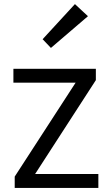

<svg xmlns="http://www.w3.org/2000/svg" viewBox="-20 -917 540 937"><path d="M51.8 -55.2 349.1 -513.7H45.4V-581.1H447.8V-525.9L151.4 -67.9H460V0H51.8ZM188 -725.6 345.7 -897 409.2 -837.9 228.5 -683.1Z"/></svg>

Font: Armata
Style: Regular
Weight: 400
Designer: Viktoriya Grabowska
Foundry: Viktoriya Grabowska
Version: Version 1.002